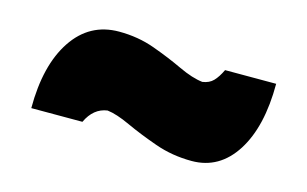

<svg xmlns="http://www.w3.org/2000/svg" viewBox="-48 -606 783 489"><g transform="rotate(15 343.5 -361.5)"><path d="M479.5 -226.6Q428.2 -226.6 382.6 -242.7Q336.9 -258.8 300.5 -275.6Q264.2 -292.5 239.7 -295.4Q203.6 -290.5 185.1 -251H50.3Q50.3 -364.3 94.5 -430.7Q138.7 -497.1 216.3 -497.1Q266.6 -497.1 310.5 -481.2Q354.5 -465.3 390.6 -448.2Q426.8 -431.2 453.6 -428.2Q471.7 -430.7 482.2 -441.7Q492.7 -452.6 502 -472.2H636.7Q636.7 -358.9 594.5 -292.7Q552.2 -226.6 479.5 -226.6Z"/></g></svg>

Font: Pinar Black
Style: Regular
Weight: 900
Designer: Amin Abedi
Version: Version 3.000